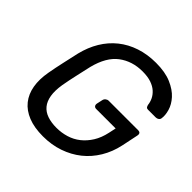

<svg xmlns="http://www.w3.org/2000/svg" viewBox="-183 -874 1047 1047"><g transform="rotate(45 340.5 -350.0)"><path d="M67 -257Q75 -302 86 -351Q97 -400 107 -445Q122 -506 151.5 -555Q181 -604 224 -638.5Q267 -673 322.5 -691.5Q378 -710 444 -710Q515 -710 562.5 -689.5Q610 -669 637 -639Q664 -609 673.5 -576Q683 -543 679 -518Q678 -509 670.5 -503.5Q663 -498 653 -498H594Q585 -498 581.5 -502Q578 -506 575 -516Q573 -536 564 -555Q555 -574 537.5 -590Q520 -606 492.5 -615.5Q465 -625 425 -625Q346 -625 288.5 -582Q231 -539 206 -440Q196 -395 186 -351Q176 -307 168 -262Q160 -212 166 -176.5Q172 -141 190.5 -118.5Q209 -96 239.5 -85.5Q270 -75 310 -75Q349 -75 385 -86Q421 -97 450 -120Q479 -143 500.5 -177.5Q522 -212 532 -259L541 -301H391Q381 -301 376 -307.5Q371 -314 373 -325L380 -357Q382 -368 390 -374.5Q398 -381 408 -381H634Q657 -381 652 -357L632 -261Q619 -200 588.5 -149.5Q558 -99 514 -64Q470 -29 413.5 -9.5Q357 10 291 10Q224 10 176.5 -9Q129 -28 101 -63Q73 -98 64.5 -147Q56 -196 67 -257Z"/></g></svg>

Font: SVN-Rubik
Style: Italic
Weight: 400
Italic angle: -12°
Designer: Hubert and Fischer
Foundry: Hubert & Fischer
Version: Version 2.101; ttfautohint (v1.8.3)